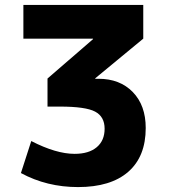

<svg xmlns="http://www.w3.org/2000/svg" viewBox="-20 -750 690 780"><path d="M75 -730H562V-593L367 -432V-430H380Q467 -430 519.5 -376Q572 -322 572 -230Q572 -114 501 -52Q430 10 297 10Q170 10 65 -47L107 -177Q208 -125 283 -125Q341 -125 373 -152Q405 -179 405 -227Q405 -276 366.5 -296.5Q328 -317 223 -317H173V-431L358 -591V-593H75Z"/></svg>

Font: M PLUS 1p ExtraBold
Style: Regular
Weight: 800
Version: Version 1.062